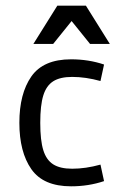

<svg xmlns="http://www.w3.org/2000/svg" viewBox="-20 -655 478 682"><path d="M236.3 -381.8Q193.4 -381.8 168.9 -366.2Q144.5 -350.6 133.8 -315.9Q123 -281.2 123 -218.8Q123 -156.2 133.8 -121.6Q144.5 -86.9 168.9 -71.3Q193.4 -55.7 236.3 -55.7Q284.2 -55.7 336.9 -70.3L349.6 -11.7Q294.9 6.8 232.4 6.8Q133.8 6.8 91.3 -54.2Q48.8 -115.2 48.8 -218.8Q48.8 -322.3 91.3 -383.3Q133.8 -444.3 232.4 -444.3Q294.9 -444.3 349.6 -425.8L336.9 -367.2Q284.2 -381.8 236.3 -381.8ZM183.6 -634.8H285.2L370.1 -499H299.8L214.8 -604.5H253.9L168.9 -499H98.6Z"/></svg>

Font: Sudo Var
Style: Regular
Weight: 400
Monospace: yes
Designer: Jens Kutilek
Foundry: Jens Kutilek
Version: Version 0.065;FEAKit 1.0